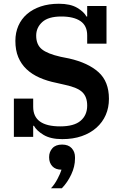

<svg xmlns="http://www.w3.org/2000/svg" viewBox="-20 -730 656 1024"><path d="M312 12Q250 12 212.5 -10.5Q175 -33 161 -59H157V0H54V-204H157V-160Q157 -56 301 -56Q375 -56 410 -86Q445 -116 445 -167Q445 -213 419.5 -238Q394 -263 329 -277L281 -288Q231 -298 190.5 -316Q150 -334 121.5 -361Q93 -388 77.5 -425Q62 -462 62 -512Q62 -556 78 -592.5Q94 -629 124 -655Q154 -681 197 -695.5Q240 -710 294 -710Q355 -710 391.5 -688.5Q428 -667 441 -642H445V-698H548V-497H445V-541Q445 -593 409 -617.5Q373 -642 307 -642Q238 -642 205.5 -612.5Q173 -583 173 -540Q173 -492 203 -467.5Q233 -443 304 -427L349 -418Q450 -395 505.5 -345Q561 -295 561 -203Q561 -156 544 -117Q527 -78 494.5 -49Q462 -20 416 -4Q370 12 312 12ZM252 274Q271 254 286.5 224.5Q302 195 308 175Q276 175 259 156.5Q242 138 242 110V107Q242 80 259.5 60.5Q277 41 311 41Q345 41 362.5 60.5Q380 80 380 108V116Q380 158 360 200.5Q340 243 310 274H252Z"/></svg>

Font: IBM Plex Serif SmBld
Style: Regular
Weight: 600
Designer: Mike Abbink, Paul van der Laan, Pieter van Rosmalen
Foundry: Bold Monday
Version: Version 3.001